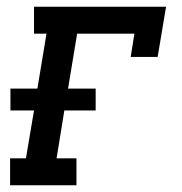

<svg xmlns="http://www.w3.org/2000/svg" viewBox="-20 -550 540 570"><path d="M10 0V-80H57L81 -222H11V-287H91L118 -450H81V-530H473L448 -381H368L379 -450H209L182 -287H264V-222H171L148 -80H207V0Z"/></svg>

Font: Iosevka Slab Medium Oblique
Style: Regular
Weight: 500
Italic angle: -9°
Monospace: yes
Designer: Belleve Invis
Foundry: Belleve Invis
Version: Version 11.1.1; ttfautohint (v1.8.3)